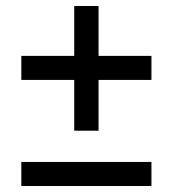

<svg xmlns="http://www.w3.org/2000/svg" viewBox="-20 -618 575 639"><path d="M308 -183H227V-352H51V-432H227V-598H308V-432H484V-352H308ZM484 -79V1H51V-79Z"/></svg>

Font: Red Hat Display Medium
Style: Regular
Weight: 500
Designer: Pentagram / MCKL
Foundry: Pentagram / MCKL
Version: Version 1.005; Red Hat Display Medium